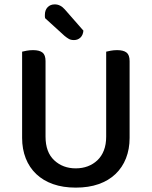

<svg xmlns="http://www.w3.org/2000/svg" viewBox="-20 -843 693 877"><path d="M572 -213Q572 -162 555.5 -120Q539 -78 507.5 -48Q476 -18 430.5 -2Q385 14 326 14Q268 14 222.5 -2Q177 -18 145.5 -48Q114 -78 97.5 -120Q81 -162 81 -213V-607Q88 -609 102 -611.5Q116 -614 131 -614Q160 -614 174 -603Q188 -592 188 -564V-219Q188 -148 227.5 -111Q267 -74 326 -74Q356 -74 381 -83.5Q406 -93 425 -111Q444 -129 454.5 -156Q465 -183 465 -219V-607Q472 -609 486 -611.5Q500 -614 515 -614Q544 -614 558 -603Q572 -592 572 -564ZM186 -760Q185 -764 185 -768Q185 -772 185 -775Q185 -797 197.5 -810Q210 -823 230 -823Q256 -823 276 -800L361 -703Q359 -682 347 -671Q335 -660 318 -660Q304 -660 295 -665Q286 -670 275 -679Z"/></svg>

Font: Baloo Thambi 2 Medium
Style: Regular
Weight: 500
Designer: Aadarsh Rajan and Ek Type
Foundry: Ek Type
Version: Version 1.640;hotconv 1.0.111;makeotfexe 2.5.65597; ttfautoh